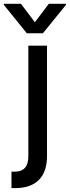

<svg xmlns="http://www.w3.org/2000/svg" viewBox="-76 -786 367 1011"><path d="M73.2 36.6C73.2 88.8 51.8 117.9 1.1 117.9C-2.1 117.9 -5 117.9 -7.5 117.9C-9.9 117.5 -12.4 117.5 -15.6 117.5V204.2C-12.1 204.5 -8.9 204.5 -5.7 204.5C-2.5 204.5 1.1 204.5 4.6 204.5C117.2 204.5 171.5 141 171.5 36.9V-545.5H73.2ZM-55.8 -766V-760.3L65.3 -610.8H149.9L271.3 -760.3V-766H181.1L107.6 -669L34.4 -766Z"/></svg>

Font: Inter 465
Style: Regular
Weight: 400
Designer: Rasmus Andersson
Foundry: rsms
Version: Version 3.019;Glyphs 3.1.2 (3151)